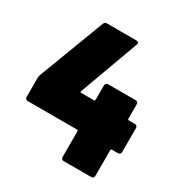

<svg xmlns="http://www.w3.org/2000/svg" viewBox="-163 -827 912 954"><g transform="rotate(30 293.0 -350.0)"><path d="M548 -337H513C509 -337 507 -340 507 -343V-426C507 -435 501 -441 492 -441H334C325 -441 319 -435 319 -426V-343C319 -339 317 -337 313 -337H239C235 -337 234 -340 235 -344L359 -683C363 -694 358 -700 347 -700H178C170 -700 164 -696 161 -688L18 -311C16 -304 15 -300 15 -293V-184C15 -175 21 -169 30 -169H313C317 -169 319 -166 319 -163V-15C319 -6 325 0 334 0H492C501 0 507 -6 507 -15V-163C507 -167 510 -169 513 -169H548C557 -169 563 -175 563 -184V-322C563 -331 557 -337 548 -337Z"/></g></svg>

Font: Barlow Semi Condensed Black
Style: Regular
Weight: 900
Width: 4
Designer: Jeremy Tribby
Foundry: Tribby Type
Version: Version 1.408;PS 001.408;hotconv 1.0.88;makeotf.lib2.5.64775